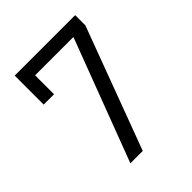

<svg xmlns="http://www.w3.org/2000/svg" viewBox="-196 -815 932 932"><g transform="rotate(-45 270.0 -349.0)"><path d="M157 0 395 -629H132V-499H61V-698H476V-628L242 0Z"/></g></svg>

Font: IBM Plex Sans Condensed
Style: Regular
Weight: 400
Width: 3
Designer: Mike Abbink, Paul van der Laan, Pieter van Rosmalen
Foundry: Bold Monday
Version: Version 1.1